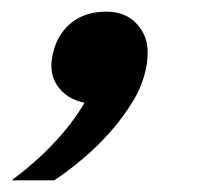

<svg xmlns="http://www.w3.org/2000/svg" viewBox="-85 -167 371 329"><path d="M-65 142Q18 80 60 9Q34 4 18.5 -13.5Q3 -31 3 -54Q3 -67 8 -84Q17 -113 40 -130Q63 -147 97 -147Q130 -147 149 -126.5Q168 -106 168 -78Q168 -62 165 -49Q159 -20 142.5 7Q126 34 104 59Q82 84 57 105Q32 126 8 142H-65Z"/></svg>

Font: IBM Plex Serif SemiBold
Style: Italic
Weight: 600
Italic angle: -14°
Designer: Mike Abbink, Paul van der Laan, Pieter van Rosmalen
Foundry: Bold Monday
Version: Version 2.5